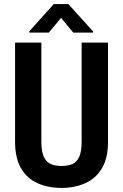

<svg xmlns="http://www.w3.org/2000/svg" viewBox="-20 -922 609 952"><path d="M384.8 -710.9H515.6V-219.7Q515.6 -138.2 485.4 -87.6Q455.1 -37.1 402.8 -13.7Q350.6 9.8 285.2 9.8Q218.3 9.8 166 -13.7Q113.8 -37.1 84.2 -87.6Q54.7 -138.2 54.7 -219.7V-710.9H185.1V-219.7Q185.1 -171.4 197 -145Q209 -118.7 231 -108.9Q252.9 -99.1 285.2 -99.1Q317.4 -99.1 339.4 -108.9Q361.3 -118.7 373 -145Q384.8 -171.4 384.8 -219.7ZM318.8 -901.9 441.4 -766.1V-760.3H343.3L282.7 -833.5L222.2 -760.3H125.5V-767.1L246.6 -901.9Z"/></svg>

Font: Roboto Condensed SemiBold
Style: Regular
Weight: 600
Designer: Christian Robertson
Foundry: Google
Version: Version 3.008; 2023